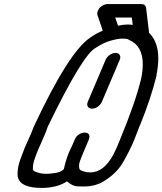

<svg xmlns="http://www.w3.org/2000/svg" viewBox="-20 -920 795 940"><path d="M431 -388Q416 -388 410 -398Q407 -403 407 -409Q407 -415 410 -422L497 -627Q503 -641 517 -651Q531 -661 546 -661Q560 -661 566 -651Q569 -646 569 -640Q569 -634 566 -627L479 -422Q473 -408 459 -398Q445 -388 431 -388ZM225 -70Q279 -74 293 -93Q301 -133 318 -175Q326 -192 334 -209Q342 -226 347 -239Q352 -252 366 -261.5Q380 -271 395 -271Q409 -271 415 -262Q418 -257 418 -251Q418 -245 415 -237L385 -166Q380 -155 372 -133Q367 -120 367 -108Q367 -101 369 -94V-93Q371 -84 405 -77L422 -76Q488 -76 535 -163Q552 -197 565 -230Q646 -426 672 -539Q679 -575 679 -605Q679 -697 611 -725Q607 -731 578 -731Q558 -731 522 -721Q486 -711 449 -686Q385 -654 213 -298Q208 -282 201 -265L169 -192Q160 -172 150 -143Q141 -118 141 -97V-89Q144 -81 166 -75Q183 -69 209 -69ZM710 -759Q755 -715 755 -634Q755 -597 746 -553L747 -552Q718 -435 665 -306L664 -305Q658 -290 651.5 -272Q645 -254 637 -235Q618 -188 583 -126.5Q548 -65 473 -24Q435 -7 393 -7Q388 -7 361.5 -7.5Q335 -8 308 -32Q259 0 184 0Q80 0 68 -52Q67 -52 67 -53Q66 -61 66 -70Q66 -101 79 -138Q89 -166 100 -194L132 -266L145 -299Q317 -667 422 -736Q450 -756 483 -770L457 -847Q456 -850 456 -853Q456 -860 459 -867Q462 -874 468 -882Q487 -900 506 -900H673Q691 -900 695 -883Q706 -795 710 -759ZM558 -794Q583 -800 605 -800Q618 -800 630 -798L625 -834H544Z"/></svg>

Font: Bubblez Graffiti
Style: Italic
Weight: 400
Italic angle: -22.5°
Designer: GGBotNet
Foundry: GGBotNet
Version: 1.00